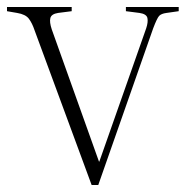

<svg xmlns="http://www.w3.org/2000/svg" viewBox="-20 -529 531 549"><path d="M242 0 79 -442Q72 -463 62.5 -475.5Q53 -488 29 -492L0 -497V-509H185V-497L146 -492Q127 -489 124 -477.5Q121 -466 128 -445L263 -67H264L398 -448Q404 -466 401.5 -477.5Q399 -489 379 -492L340 -497V-509H491V-497L456 -492Q441 -490 435 -483.5Q429 -477 418 -448L261 0Z"/></svg>

Font: Display Extralight
Style: Regular
Weight: 200
Designer: Latin by Veronika Burian and Jose Scaglione. Greek by Irene Vlachou. Cyrillic by Vera Evstafieva.
Foundry: TypeTogether
Version: Version 3.002